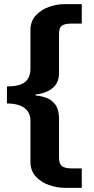

<svg xmlns="http://www.w3.org/2000/svg" viewBox="-20 -743 450 924"><path d="M126.5 -598Q126.5 -640.5 151.8 -668.2Q177 -696 214.8 -709.5Q252.5 -723 290.5 -723H373.5V-629.5H326Q296.5 -629.5 283.2 -622.5Q270 -615.5 267 -603.5Q264 -591.5 264 -578V-386Q262.5 -352 245.5 -331.8Q228.5 -311.5 204 -301.5Q179.5 -291.5 156 -289Q150 -288.5 149.8 -286.2Q149.5 -284 156 -283Q179 -281 203.5 -272Q228 -263 245.2 -241Q262.5 -219 264 -178.5V15.5Q264 43 277 55.2Q290 67.5 326 67.5H373.5V161H293Q253.5 161 215 147.2Q176.5 133.5 151.5 105.8Q126.5 78 126.5 34.5V-163Q126.5 -186.5 115 -205Q103.5 -223.5 78.5 -234.2Q53.5 -245 13.5 -245V-327Q74 -327 100.2 -348.2Q126.5 -369.5 126.5 -413Z"/></svg>

Font: Public Sans Thin ExtraBold
Style: Regular
Weight: 800
Version: Version 1.007